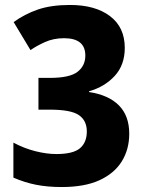

<svg xmlns="http://www.w3.org/2000/svg" viewBox="-20 -744 583 774"><path d="M483 -551Q483 -482 442.5 -438Q402 -394 339 -376V-373Q418 -361 459.5 -319Q501 -277 501 -205Q501 -142 471 -93.5Q441 -45 381 -17.5Q321 10 229 10Q172 10 126 1Q80 -8 34 -28V-169Q77 -146 122.5 -134.5Q168 -123 207 -123Q275 -123 302.5 -146.5Q330 -170 330 -214Q330 -258 298 -280Q266 -302 180 -302H135V-430H181Q261 -430 292.5 -454.5Q324 -479 324 -520Q324 -590 238 -590Q196 -590 161.5 -574.5Q127 -559 103 -542L35 -655Q79 -687 132.5 -705.5Q186 -724 262 -724Q364 -724 423.5 -679Q483 -634 483 -551Z"/></svg>

Font: Noto Sans Armenian SemiCondensed ExtraBold
Style: Regular
Weight: 800
Width: 4
Designer: Monotype Design Team
Foundry: Monotype Imaging Inc.
Version: Version 2.008; ttfautohint (v1.8.4.7-5d5b)